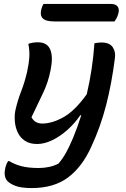

<svg xmlns="http://www.w3.org/2000/svg" viewBox="-20 -756 640 976"><path d="M124 -533Q145 -541 173 -541Q220 -541 235.5 -504Q251 -467 237 -399Q225 -338 199.5 -284.5Q174 -231 140 -160Q157 -128 195 -128Q245 -128 303 -160.5Q361 -193 421 -277Q451 -404 460 -536Q479 -540 496 -540Q537 -540 553 -516Q569 -492 564 -460Q548 -332 519.5 -221.5Q491 -111 444 -10Q398 92 326 146Q254 200 141 200Q85 200 55 187.5Q25 175 14 160Q-3 136 8 93Q13 75 21 63H27Q55 80 90 89Q125 98 177 98Q233 98 277 76Q299 50 315.5 20.5Q332 -9 351 -54Q374 -109 393 -170H388Q360 -129 322.5 -95.5Q285 -62 245 -43Q205 -24 169 -24Q131 -24 106.5 -40.5Q82 -57 70 -83Q58 -109 55.5 -138.5Q53 -168 58 -194Q69 -244 87.5 -291.5Q106 -339 118 -392Q127 -433 129 -466.5Q131 -500 124 -533ZM201 -736H543Q569 -736 578.5 -722Q588 -708 581 -685Q577 -672 572.5 -663.5Q568 -655 562 -647H257Q213 -647 197.5 -662.5Q182 -678 190 -709Q194 -724 201 -736Z"/></svg>

Font: Recursive Sn Csl St Med
Style: Italic
Weight: 500
Italic angle: -15°
Version: Version 1.079;hotconv 1.0.112;makeotfexe 2.5.65598; ttfautoh